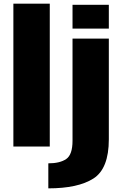

<svg xmlns="http://www.w3.org/2000/svg" viewBox="-20 -805 678 1055"><path d="M53.5 0H253.5V-785H53.5ZM245.5 230Q408.5 230 493.2 176Q578 122 578 -39.5V-593H378.5V-31.5Q378.5 45 343.8 68.8Q309 92.5 245.5 92.5ZM378.5 -778.5V-648H578V-778.5Z"/></svg>

Font: Anybody Thin ExtraBold
Style: Regular
Weight: 800
Version: Version 1.113;gftools[0.9.25]